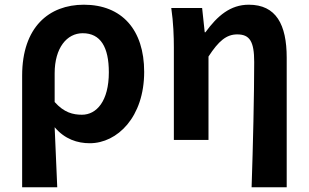

<svg xmlns="http://www.w3.org/2000/svg" viewBox="-20 -594 1310 815"><path d="M74 201H223C219 114 216 36 212 -54C255 -3 309 14 361 14C478 14 592 -97 592 -289C592 -468 497 -574 336 -574C188 -574 74 -479 74 -273ZM328 -107C290 -107 252 -116 212 -161V-283C212 -391 264 -453 331 -453C407 -453 442 -394 442 -287C442 -165 390 -107 328 -107Z M1048 201H1197V-349C1197 -490 1152 -574 1036 -574C958 -574 903 -527 852 -457H849L838 -560H707C716 -499 718 -437 718 -393V0H865V-354C908 -420 941 -448 987 -448C1040 -448 1059 -418 1059 -331C1059 -193 1054 24 1048 201Z"/></svg>

Font: Noto Sans Mono CJK TC
Style: Bold
Weight: 700
Designer: Ryoko NISHIZUKA 西塚涼子 (kana, bopomofo & ideographs); Paul D. Hunt (Latin, Greek & Cyrillic); Sandoll Communications 산돌커뮤니
Foundry: Adobe
Version: Version 2.004;hotconv 1.0.118;makeotfexe 2.5.65603